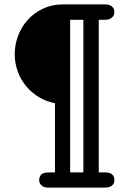

<svg xmlns="http://www.w3.org/2000/svg" viewBox="-20 -631 565 873"><path d="M47 -385Q47 -427 62 -467.5Q77 -508 105.5 -540Q134 -572 175 -591.5Q216 -611 267 -611H458Q472 -611 480.5 -607Q489 -603 493.5 -597Q498 -591 499 -585Q500 -579 500 -576Q500 -572 498.5 -566Q497 -560 492.5 -554.5Q488 -549 479.5 -545Q471 -541 456 -541H429V153H457Q461 153 468.5 153.5Q476 154 483 157.5Q490 161 495 168Q500 175 500 187Q500 191 499 197Q498 203 493.5 208.5Q489 214 480.5 218Q472 222 457 222H198Q184 222 176.5 217.5Q169 213 164.5 207.5Q160 202 159 196Q158 190 158 187Q158 176 166 164.5Q174 153 203 153H230V-162Q190 -169 156.5 -189.5Q123 -210 98.5 -239.5Q74 -269 60.5 -306.5Q47 -344 47 -385ZM359 153V-541H299V153Z"/></svg>

Font: CMU Typewriter Custom
Style: Regular
Weight: 500
Monospace: yes
Version: Version 0.7.0